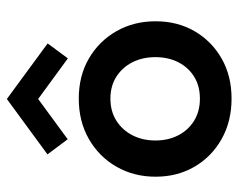

<svg xmlns="http://www.w3.org/2000/svg" viewBox="-86 -580 679 546"><g transform="rotate(-90 253.0 -307.5)"><path d="M245 12Q180.5 12 130.2 -16.2Q80 -44.5 51.5 -93.2Q23 -142 23 -204Q23 -266 51.5 -315.5Q80 -365 130.2 -393.8Q180.5 -422.5 245 -422.5Q309.5 -422.5 359 -393.8Q408.5 -365 436.8 -315.5Q465 -266 465 -204Q465 -142 436.8 -93.2Q408.5 -44.5 359 -16.2Q309.5 12 245 12ZM245 -78Q281 -78 307.5 -94.5Q334 -111 348.5 -139.5Q363 -168 363 -204.5Q363 -241 348.5 -269.8Q334 -298.5 307.5 -315.5Q281 -332.5 245 -332.5Q209 -332.5 182.2 -315.5Q155.5 -298.5 140.8 -269.8Q126 -241 126 -204.5Q126 -168 140.8 -139.5Q155.5 -111 182.2 -94.5Q209 -78 245 -78ZM359.5 -453.5 244 -538 129.5 -454 86.5 -511.5 244 -627 402 -511Z"/></g></svg>

Font: League Spartan Medium
Style: Regular
Weight: 500
Foundry: The League of Moveable Type
Version: Version 2.002